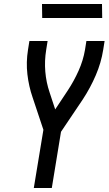

<svg xmlns="http://www.w3.org/2000/svg" viewBox="-20 -940 543 960"><path d="M149 0 197 -291 143 -453Q124 -508 117 -568.5Q110 -629 120 -691L127 -735H218L211 -691Q202 -636 206.5 -582Q211 -528 228 -478L256 -393L319 -488Q350 -535 373 -586.5Q396 -638 405 -691L412 -735H503L496 -691Q486 -627 459 -564Q432 -501 394 -443L285 -281L239 0ZM491 -850H191L190 -920H490Z"/></svg>

Font: Iosevka Curly Medium
Style: Italic
Weight: 500
Italic angle: -9°
Monospace: yes
Designer: Belleve Invis
Foundry: Belleve Invis
Version: Version 22.1.2; ttfautohint (v1.8.4)